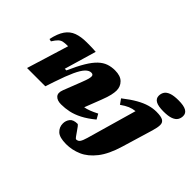

<svg xmlns="http://www.w3.org/2000/svg" viewBox="-178 -1107 1701 1701"><g transform="rotate(45 672.5 -257.0)"><path d="M48 -316.5 24.5 -322.5Q42.5 -406 74.8 -452Q107 -498 157.5 -516.5Q208 -535 280 -535Q303 -535 319.5 -534.8Q336 -534.5 353.2 -534Q370.5 -533.5 394.5 -531.5L306.5 -231.5H327Q368 -324.5 404 -384.2Q440 -444 475.2 -477.2Q510.5 -510.5 548.8 -523.8Q587 -537 632 -537Q700.5 -537 734.2 -503.2Q768 -469.5 768 -419.5Q768 -395.5 760.2 -360.5Q752.5 -325.5 730.5 -269L669.5 -112Q695.5 -116.5 725.8 -128Q756 -139.5 797 -160.5L824 -112.5Q762 -61.5 708 -33.8Q654 -6 604.5 4.5Q555 15 506.5 15Q456.5 15 433.5 -10.8Q410.5 -36.5 429.5 -85L496 -255.5Q513.5 -300 518.2 -319.2Q523 -338.5 523 -350.5Q523 -374 497.5 -374Q470 -374 443.8 -346.8Q417.5 -319.5 388.5 -256.8Q359.5 -194 323.5 -86.5L294.5 0H65.5L186.5 -393.5H179Q146.5 -393.5 125.5 -389Q104.5 -384.5 87.2 -368.2Q70 -352 48 -316.5ZM1064 -651.5Q1064 -679 1077.5 -700.5Q1091 -722 1124.5 -734.5Q1158 -747 1217 -747Q1283.5 -747 1314.2 -729.5Q1345 -712 1345 -677.5Q1345 -650 1331.5 -628.5Q1318 -607 1284.8 -594.5Q1251.5 -582 1192 -582Q1125.5 -582 1094.8 -599.5Q1064 -617 1064 -651.5ZM1154.5 -104Q1116 25 1058.2 98.5Q1000.5 172 931 202.2Q861.5 232.5 787 232.5Q704 232.5 670.5 201Q637 169.5 637 123Q637 87.5 658.2 60.2Q679.5 33 731.5 33Q737.5 33 750 49.5Q762.5 66 776 86Q789.5 106 802 123Q814.5 140 819.5 140Q843.5 140 856.2 121.5Q869 103 881.5 59.5L1015.5 -409.5Q980.5 -406 949.2 -392.8Q918 -379.5 878 -351.5L844.5 -399Q911.5 -451.5 964.5 -481.5Q1017.5 -511.5 1062.8 -524.2Q1108 -537 1150.5 -537Q1209.5 -537 1233.5 -522.5Q1257.5 -508 1257.2 -476.8Q1257 -445.5 1242 -395.5Z"/></g></svg>

Font: Newsreader 6pt ExtraBold
Style: Italic
Weight: 800
Italic angle: -17°
Designer: Hugues Gentile
Foundry: Production Type
Version: Version 1.003; ttfautohint (v1.8.3)